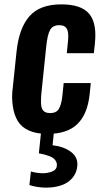

<svg xmlns="http://www.w3.org/2000/svg" viewBox="-20 -607 476 883"><path d="M115.2 244.1 122.1 181.6Q144.5 188.5 170.9 189.5Q174.3 189.5 177.2 189.9Q199.2 189.5 217.8 182.6Q239.3 174.8 241.2 157.2Q242.7 145.5 238.3 136.5Q233.9 127.4 226.8 121.6Q219.7 115.7 206.5 110.8Q193.4 106 183.8 103.5Q174.3 101.1 158.7 98.1L168.9 0H228L221.7 61Q271.5 66.4 304.7 90.3Q335.9 112.8 335.9 147.9Q335.9 150.4 335.9 153.3Q333.5 188 312.3 212.2Q291 236.3 259.3 246.1Q229 255.9 193.4 255.9Q191.4 255.9 189.5 255.9Q151.4 255.4 115.2 244.1ZM198.7 8.8Q147.9 8.8 113.8 -6.3Q79.6 -21.5 62.3 -49.6Q44.9 -77.6 39.1 -117.7Q36.1 -137.2 35.6 -159.2Q35.6 -182.1 39.1 -207.5L56.2 -370.6Q67.4 -477.1 115.2 -532Q163.1 -586.9 261.7 -586.9Q354 -586.9 390.1 -543.5Q418.5 -509.3 418.5 -445.3Q418.5 -427.7 416.5 -408.2L411.6 -362.3H287.1L292 -410.2Q293.9 -426.3 293.9 -439.5Q293.9 -461.9 288.1 -473.1Q279.3 -491.2 252.9 -491.2Q223.1 -491.2 210.7 -470Q198.2 -448.7 192.4 -391.1L170.9 -183.6Q168.5 -161.1 168.5 -144.5Q168 -118.2 173.8 -106.4Q182.6 -86.9 210.7 -86.9Q238.8 -86.9 250.5 -106Q262.2 -125 266.6 -164.6L272.9 -225.1H397.5L392.1 -171.9Q382.3 -81.5 335.7 -36.4Q289.1 8.8 198.7 8.8Z"/></svg>

Font: Oswald
Style: Medium
Weight: 500
Designer: Vernon Adams
Foundry: Vernon Adams
Version: 3.0; ttfautohint (v0.94.23-7a4d-dirty) -l 8 -r 50 -G 150 -x 